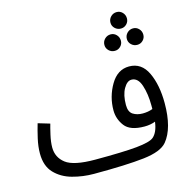

<svg xmlns="http://www.w3.org/2000/svg" viewBox="-118 -922 1040 1058"><g transform="rotate(-15 402.0 -393.5)"><path d="M686 -760Q686 -780 672.5 -794Q659 -808 640 -808Q620 -808 606 -794Q592 -780 592 -760Q592 -741 606 -727.5Q620 -714 640 -714Q659 -714 672.5 -727.5Q686 -741 686 -760ZM622 -650Q622 -670 608.5 -684Q595 -698 576 -698Q556 -698 542 -684Q528 -670 528 -650Q528 -631 542 -617.5Q556 -604 576 -604Q595 -604 608.5 -617.5Q622 -631 622 -650ZM750 -650Q750 -670 736.5 -684Q723 -698 704 -698Q684 -698 670 -684Q656 -670 656 -650Q656 -631 670 -617.5Q684 -604 704 -604Q723 -604 736.5 -617.5Q750 -631 750 -650ZM635 -231Q603 -231 580 -245.5Q557 -260 557 -300Q557 -357 577 -392Q597 -427 622 -427Q659 -427 675.5 -377Q692 -327 692 -261Q692 -250 692 -241Q666 -231 635 -231ZM290 21Q475 21 575 9.5Q675 -2 709 -43Q766 -112 766 -255Q766 -359 732.5 -430Q699 -501 628 -501Q562 -501 522.5 -434Q483 -367 483 -289Q483 -240 513.5 -199.5Q544 -159 626 -159Q660 -159 688 -170Q680 -110 651 -86Q629 -68 553 -60.5Q477 -53 316 -53Q194 -53 149 -87.5Q104 -122 104 -179Q104 -210 113 -249.5Q122 -289 128 -309L61 -329Q50 -292 40 -248Q30 -204 30 -164Q30 -93 68.5 -52.5Q107 -12 166.5 4.5Q226 21 289 21H290Z"/></g></svg>

Font: Noto Sans Arabic Condensed
Style: Regular
Weight: 400
Width: 3
Designer: Nadine Chahine
Foundry: Monotype Imaging Inc.
Version: 1.001